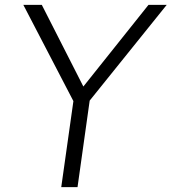

<svg xmlns="http://www.w3.org/2000/svg" viewBox="-20 -770 706 790"><path d="M349 -356 299 0H232L282 -354L76 -750H152L323 -414L591 -750H666Z"/></svg>

Font: Oakes Grotesk Light
Style: Italic
Weight: 300
Italic angle: -8°
Designer: Samuel Oakes
Foundry: Samuel Oakes
Version: Version 1.000;PS 001.000;hotconv 1.0.88;makeotf.lib2.5.64775